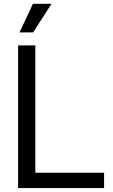

<svg xmlns="http://www.w3.org/2000/svg" viewBox="-20 -959 575 979"><path d="M72.3 0V-727.5H160.2V-78.1H510.7V0ZM79.6 -793.9 147.9 -939.5H242.7L148.9 -793.9Z"/></svg>

Font: Inter Display
Style: Regular
Weight: 400
Designer: Rasmus Andersson
Foundry: rsms
Version: Version 4.001;git-9221beed3